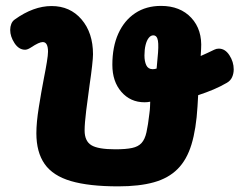

<svg xmlns="http://www.w3.org/2000/svg" viewBox="-20 -628 825 661"><path d="M386.9 13.6Q286.4 13.6 224.3 -4.6Q162.2 -22.8 133.7 -63.4Q105.2 -104.1 105.2 -169.4Q105.2 -206.4 113.7 -259.2Q122.1 -312 131.1 -358.6Q137.3 -389.4 141.3 -414.1Q145.3 -438.7 145.3 -450Q145.3 -466.3 140.8 -474.8Q136.3 -483.2 127.2 -483.2Q120.9 -483.2 111.1 -478.8Q101.3 -474.3 85 -463.6Q74.3 -456.8 66.3 -456.8Q44.8 -456.8 29.9 -479.6Q15.1 -502.4 15.1 -525Q15.1 -536.1 18.9 -545.7Q22.7 -555.3 30.8 -560.9Q95.2 -607.2 157.6 -607.2Q221.4 -607.2 260.8 -561.1Q300.2 -515 300.2 -441.1Q300.2 -429.3 297 -400.4Q293.8 -371.6 288.6 -336.9Q282.3 -292.6 276.8 -247.7Q271.3 -202.9 271.3 -179Q271.3 -142.4 294.4 -128.2Q317.4 -114 377.2 -114Q413.3 -114 434.7 -118.6Q456 -123.1 467.4 -135.8Q478.9 -148.4 484.3 -172.9Q489.8 -197.4 494.3 -237.1Q496.1 -249.6 496.5 -260.7Q496.9 -271.9 497.1 -277.9Q493 -276.9 487.7 -276.4Q482.4 -275.9 477.6 -275.9Q429.1 -275.9 397.9 -311.7Q366.8 -347.4 366.8 -404.8Q366.8 -466.9 387.3 -512.3Q407.9 -557.8 445.4 -582.7Q483 -607.7 534.3 -607.7Q600.4 -607.7 638.7 -566.5Q676.9 -525.3 672.3 -458.6L670.9 -435.2Q682.9 -440.1 694.6 -445.9Q706.3 -451.7 717.9 -457Q725 -460.6 733.3 -460.6Q755.1 -460.6 769.8 -437.8Q784.6 -415.1 784.6 -389.2Q784.6 -374.8 779.1 -362.5Q773.7 -350.2 761 -342.9Q738.8 -330 714.9 -319.9Q691 -309.8 662.2 -300.3L660 -262.1Q655.4 -184 639.3 -130.9Q623.2 -77.8 591.4 -46.1Q559.7 -14.3 509.6 -0.4Q459.6 13.6 386.9 13.6ZM506 -389.8Q508.9 -389.8 512.5 -390.4Q516.1 -391 519.2 -392L522.4 -427.9Q526.8 -469.7 523.7 -488Q520.6 -506.3 507.6 -506.3Q499 -506.3 492.1 -497.6Q485.1 -488.9 481.2 -473.1Q477.3 -457.3 477.3 -437.1Q477.3 -416.8 483.7 -403.3Q490.1 -389.8 506 -389.8Z"/></svg>

Font: Playpen Sans Thai
Style: Regular
Weight: 400
Designer: Sirin Gunkloy, Laura Meseguer, Veronika Burian, José Scaglione
Foundry: TypeTogether
Version: Version 2.000